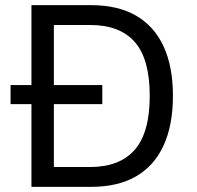

<svg xmlns="http://www.w3.org/2000/svg" viewBox="-20 -725 766 745"><path d="M102 0V-705H334Q437 -705 507.5 -664.5Q578 -624 614.5 -545.5Q651 -467 651 -353Q651 -239 614.5 -160Q578 -81 507.5 -40.5Q437 0 334 0ZM189 -77H330Q444 -77 502.5 -143.5Q561 -210 561 -353Q561 -496 503 -562Q445 -628 330 -628H189ZM21 -321V-395H377V-321Z"/></svg>

Font: Nunito Sans 7pt SemiCondensed
Style: Regular
Weight: 400
Width: 4
Designer: Vernon Adams
Foundry: Vernon Adams
Version: Version 3.101;gftools[0.9.27]